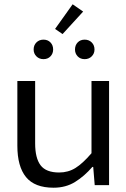

<svg xmlns="http://www.w3.org/2000/svg" viewBox="-20 -864 590 896"><path d="M61 -184Q61 -87 101.5 -37.5Q142 12 230 12Q287 12 330.5 -15Q374 -42 411 -85H415L422 0H489V-486H407V-149Q366 -101 332 -80Q298 -59 256 -59Q195 -59 169.5 -92.5Q144 -126 144 -195V-486H61ZM137 -633Q137 -614 150 -601Q163 -588 183 -588Q203 -588 215.5 -601Q228 -614 228 -633Q228 -653 215.5 -666Q203 -679 183 -679Q163 -679 150 -666Q137 -653 137 -633ZM237 -729 272 -705 368 -810 319 -844ZM330 -633Q330 -614 342.5 -601Q355 -588 375 -588Q395 -588 408 -601Q421 -614 421 -633Q421 -653 408 -666Q395 -679 375 -679Q355 -679 342.5 -666Q330 -653 330 -633Z"/></svg>

Font: Codetta
Style: Regular
Weight: 400
Italic angle: -11°
Designer: Ulrich Proeller
Foundry: PROSA GmbH
Version: Version 2.00;September 29, 2018;FontCreator 11.5.0.2427 64-b